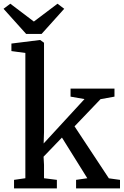

<svg xmlns="http://www.w3.org/2000/svg" viewBox="-42 -1040 686 1060"><path d="M35.5 0V-47L98 -56V-747.5L21 -758V-799.5L177 -819H180L201 -804V-309.5L199 -248L424.5 -493L347.5 -506.5V-551H590V-506.5L513 -492.5L369.5 -342.5L559 -55.5L620.5 -47V0H378V-47L440 -56L300 -280.5L198.5 -175L201 -130V-56L272 -47V0ZM102.5 -852.5 -22.5 -991.5 15 -1019.5 145 -921 275.5 -1019.5 312.5 -991.5 187.5 -852.5Z"/></svg>

Font: Merriweather 28pt
Style: Regular
Weight: 400
Version: Version 2.100